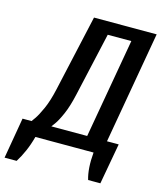

<svg xmlns="http://www.w3.org/2000/svg" viewBox="-140 -790 865 1030"><g transform="rotate(15 292.5 -275.0)"><path d="M-16 150 23 -77H73Q73 -77 88 -98Q103 -119 123 -163.5Q143 -208 158 -275L253 -700H601L492 -77H557L516 150H448Q439 120 436.5 82.5Q434 45 438 0H115Q103 45 86.5 82.5Q70 120 51 150ZM183 -77H382L479 -630H348L268 -275Q253 -208 233.5 -163.5Q214 -119 198.5 -98Q183 -77 183 -77Z"/></g></svg>

Font: Cuprum SemiBold
Style: Italic
Weight: 600
Italic angle: -10°
Version: Version 3.000